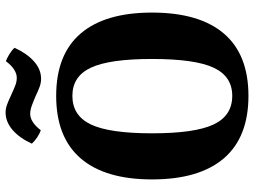

<svg xmlns="http://www.w3.org/2000/svg" viewBox="-131 -768 909 687"><g transform="rotate(-90 323.5 -424.5)"><path d="M25 -335Q25 -503 100.5 -590.5Q176 -678 324 -678Q472 -678 547 -590.5Q622 -503 622 -335Q622 -166 547 -78Q472 10 324 10Q176 10 100.5 -78Q25 -166 25 -335ZM456 -335Q456 -487 425 -553.5Q394 -620 324 -620Q253 -620 221.5 -553.5Q190 -487 190 -335Q190 -182 221.5 -115Q253 -48 324 -48Q394 -48 425 -115Q456 -182 456 -335ZM153 -765Q173 -809 202 -834Q231 -859 265 -859Q278 -859 292 -854Q306 -849 327 -839Q349 -829 362 -824Q375 -819 389 -819Q404 -819 419.5 -829.5Q435 -840 448 -858Q459 -854 473 -845.5Q487 -837 496 -827Q476 -783 447.5 -757.5Q419 -732 385 -732Q371 -732 357 -737Q343 -742 322 -752Q306 -759 289.5 -765Q273 -771 260 -771Q230 -771 201 -733Q189 -737 175.5 -746Q162 -755 153 -765Z"/></g></svg>

Font: Caladea
Style: Bold
Weight: 700
Designer: Carolina Giovagnoli and Andres Torresi
Foundry: Carolina Giovagnoli & Andres Torresi
Version: Version 1.001